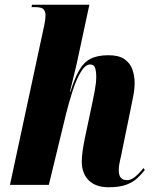

<svg xmlns="http://www.w3.org/2000/svg" viewBox="-20 -780 650 810"><path d="M438 10Q384 10 354.5 -19Q325 -48 325 -99Q325 -135 339 -202L370 -348Q374 -367 380 -399Q386 -431 386 -455Q386 -480 381 -494Q376 -508 360 -508Q340 -508 321 -476.5Q302 -445 286.5 -397Q271 -349 259 -301L186 0H22L167 -675Q170 -689 171 -698Q172 -707 172 -717Q172 -731 164 -740.5Q156 -750 127 -750H113L115 -760H357L304 -513Q302 -504 296 -479.5Q290 -455 284 -430Q278 -405 275 -393H277Q295 -450 314 -483.5Q333 -517 362 -532Q391 -547 438 -547Q481 -547 505 -530.5Q529 -514 538.5 -487Q548 -460 548 -429Q548 -403 541.5 -371.5Q535 -340 530 -314L497 -153Q492 -126 486.5 -103.5Q481 -81 481 -61Q481 -20 516 -20Q533 -20 551 -35Q569 -50 585 -71L591 -63Q577 -45 559.5 -28.5Q542 -12 513.5 -1Q485 10 438 10Z"/></svg>

Font: Noto Serif Display ExtraCondensed Black
Style: Italic
Weight: 900
Width: 2
Italic angle: -12°
Designer: Monotype Design Team
Foundry: Monotype Imaging Inc.
Version: Version 2.009